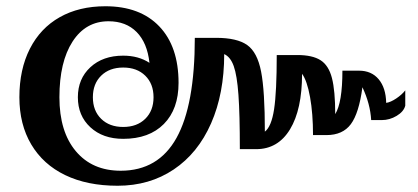

<svg xmlns="http://www.w3.org/2000/svg" viewBox="-20 -599 1336 614"><path d="M42 -288Q42 -377 75.5 -443Q109 -509 171 -544Q233 -579 317 -579Q428 -579 489.5 -514.5Q551 -450 551 -334Q551 -250 504 -202.5Q457 -155 374 -155Q309 -155 269 -192Q229 -229 229 -288Q229 -347 269 -384Q309 -421 374 -421Q423 -421 458 -398Q451 -462 417 -496.5Q383 -531 327 -531Q254 -531 212 -466Q170 -401 170 -288Q170 -178 222.5 -115.5Q275 -53 366 -53Q486 -53 544.5 -158Q603 -263 603 -478H671Q738 -478 770.5 -455Q803 -432 815 -370Q827 -308 827 -178Q848 -194 856.5 -249.5Q865 -305 865 -423H931Q979 -423 1005 -406.5Q1031 -390 1041.5 -349.5Q1052 -309 1052 -234Q1075 -271 1075 -373H1128Q1168 -373 1191 -345.5Q1214 -318 1215 -270Q1229 -272 1247 -284Q1265 -296 1276 -310V-261Q1271 -242 1248.5 -228.5Q1226 -215 1201 -215H1167Q1164 -267 1139 -320Q1128 -237 1102 -202Q1076 -167 1024 -167H981Q981 -236 971.5 -288.5Q962 -341 946 -363Q946 -249 907.5 -185.5Q869 -122 799 -122H747Q747 -234 742.5 -296Q738 -358 727.5 -387.5Q717 -417 697 -426Q697 -300 655 -204.5Q613 -109 535.5 -57Q458 -5 356 -5Q259 -5 188.5 -39Q118 -73 80 -137Q42 -201 42 -288ZM471 -288Q471 -331 444.5 -357Q418 -383 374 -383Q330 -383 303.5 -357Q277 -331 277 -288Q277 -245 303.5 -219Q330 -193 374 -193Q418 -193 444.5 -219Q471 -245 471 -288Z"/></svg>

Font: Fahkwang
Style: Bold
Weight: 700
Designer: Suppakit Chalermlarp | Katatrad Co.,Ltd.
Foundry: Cadson Demak Co.,Ltd.
Version: Version 1.000; ttfautohint (v1.6)